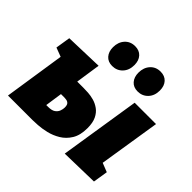

<svg xmlns="http://www.w3.org/2000/svg" viewBox="-188 -1009 1227 1227"><g transform="rotate(45 425.5 -396.0)"><path d="M533 -212Q533 -148 508.5 -108Q484 -68 446.5 -45.5Q409 -23 368.5 -13.5Q328 -4 294.5 -2Q261 0 247 0H26L89 -413L28 -436L44 -536L301 -544L276 -376H333Q350 -376 375 -374.5Q400 -373 427 -365.5Q454 -358 478.5 -340.5Q503 -323 518 -292Q533 -261 533 -212ZM285 -246H259L242 -130H258Q292 -130 308.5 -142Q325 -154 331 -171Q337 -188 337 -202Q337 -224 329 -233Q321 -242 309 -244Q297 -246 285 -246ZM545 6 631 -540H824L758 -124L819 -100L803 0ZM363 -604Q325 -604 303.5 -628.5Q282 -653 282 -693Q282 -739 308.5 -768.5Q335 -798 378 -798Q416 -798 438 -774Q460 -750 460 -709Q460 -662 432.5 -633Q405 -604 363 -604ZM593 -604Q555 -604 533.5 -628.5Q512 -653 512 -693Q512 -739 538.5 -768.5Q565 -798 608 -798Q646 -798 668 -774Q690 -750 690 -709Q690 -662 662.5 -633Q635 -604 593 -604Z"/></g></svg>

Font: Bitter Black
Style: Italic
Weight: 900
Italic angle: -9°
Designer: Sol Matas, and Bitter project Authors
Foundry: Sol Matas
Version: Version 2.001